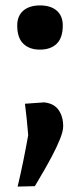

<svg xmlns="http://www.w3.org/2000/svg" viewBox="-20 -531 296 708"><path d="M127 -348Q88.5 -348 66 -369.8Q43.5 -391.5 43.5 -437Q43.5 -472.5 66 -491.8Q88.5 -511 127.5 -511Q167 -511 189.2 -491.8Q211.5 -472.5 211.5 -437Q211.5 -391.5 189.2 -369.8Q167 -348 127 -348ZM45 157Q55.5 113 65.8 62.8Q76 12.5 84 -32.5Q82 -60 78.8 -89.5Q75.5 -119 72 -148.5L143 -153.5Q179.5 -149.5 196.2 -125.2Q213 -101 213 -65.5Q213 -47.5 201.5 -18.8Q190 10 173 42.2Q156 74.5 138.5 104.5Q121 134.5 108.5 155.5Z"/></svg>

Font: Commissioner Loud SemiBold
Style: Regular
Weight: 600
Designer: Kostas Bartsokas
Foundry: Kostas Bartsokas
Version: Version 1.000; ttfautohint (v1.8.3)